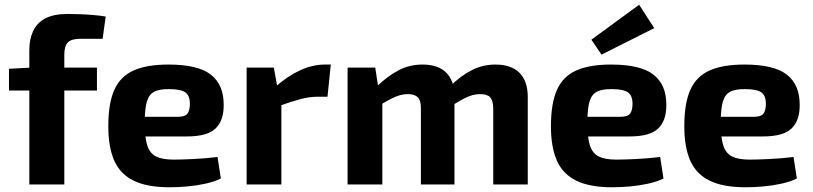

<svg xmlns="http://www.w3.org/2000/svg" viewBox="-20 -780 3438 812"><path d="M267 -721Q285 -721 314.5 -720Q344 -719 374.5 -716.5Q405 -714 427 -710L414 -616H320Q282 -616 267 -600.5Q252 -585 252 -549V0H104V-568Q104 -614 120 -648.5Q136 -683 171.5 -702Q207 -721 267 -721ZM390 -494V-397H18V-489L107 -494Z M692 -507Q817 -507 871.5 -464.5Q926 -422 926 -338Q927 -271 892 -237Q857 -203 771 -203H495V-286H731Q764 -286 773.5 -300.5Q783 -315 783 -341Q783 -376 763.5 -389.5Q744 -403 697 -403Q656 -404 633 -392.5Q610 -381 601 -350Q592 -319 592 -260Q592 -198 603 -164.5Q614 -131 640.5 -118Q667 -105 714 -105Q748 -105 798.5 -107.5Q849 -110 900 -116L914 -25Q885 -11 848 -3Q811 5 772 8.5Q733 12 697 12Q603 12 546 -15.5Q489 -43 463.5 -100Q438 -157 438 -246Q438 -343 463.5 -400Q489 -457 545 -482Q601 -507 692 -507Z M1138 -494 1156 -396 1170 -383V0H1023V-494ZM1379 -507 1365 -371H1324Q1289 -371 1251 -361Q1213 -351 1155 -330L1145 -413Q1197 -459 1250 -483Q1303 -507 1353 -507Z M2075 -507Q2142 -507 2177 -472Q2212 -437 2212 -370V0H2066V-324Q2065 -355 2053 -368.5Q2041 -382 2011 -382Q1994 -382 1977.5 -377.5Q1961 -373 1940 -362Q1919 -351 1889 -332L1881 -413Q1929 -460 1975.5 -483.5Q2022 -507 2075 -507ZM1567 -494 1582 -396 1597 -383V0H1450V-494ZM1767 -507Q1833 -507 1867.5 -472.5Q1902 -438 1902 -370V0H1760V-324Q1760 -356 1746.5 -369Q1733 -382 1705 -382Q1688 -382 1671.5 -377.5Q1655 -373 1633.5 -362Q1612 -351 1581 -332L1572 -413Q1621 -460 1667 -483.5Q1713 -507 1767 -507Z M2564 -507Q2689 -507 2743.5 -464.5Q2798 -422 2798 -338Q2799 -271 2764 -237Q2729 -203 2643 -203H2367V-286H2603Q2636 -286 2645.5 -300.5Q2655 -315 2655 -341Q2655 -376 2635.5 -389.5Q2616 -403 2569 -403Q2528 -404 2505 -392.5Q2482 -381 2473 -350Q2464 -319 2464 -260Q2464 -198 2475 -164.5Q2486 -131 2512.5 -118Q2539 -105 2586 -105Q2620 -105 2670.5 -107.5Q2721 -110 2772 -116L2786 -25Q2757 -11 2720 -3Q2683 5 2644 8.5Q2605 12 2569 12Q2475 12 2418 -15.5Q2361 -43 2335.5 -100Q2310 -157 2310 -246Q2310 -343 2335.5 -400Q2361 -457 2417 -482Q2473 -507 2564 -507ZM2683 -760 2747 -661 2524 -549 2481 -612Z M3128 -507Q3253 -507 3307.5 -464.5Q3362 -422 3362 -338Q3363 -271 3328 -237Q3293 -203 3207 -203H2931V-286H3167Q3200 -286 3209.5 -300.5Q3219 -315 3219 -341Q3219 -376 3199.5 -389.5Q3180 -403 3133 -403Q3092 -404 3069 -392.5Q3046 -381 3037 -350Q3028 -319 3028 -260Q3028 -198 3039 -164.5Q3050 -131 3076.5 -118Q3103 -105 3150 -105Q3184 -105 3234.5 -107.5Q3285 -110 3336 -116L3350 -25Q3321 -11 3284 -3Q3247 5 3208 8.5Q3169 12 3133 12Q3039 12 2982 -15.5Q2925 -43 2899.5 -100Q2874 -157 2874 -246Q2874 -343 2899.5 -400Q2925 -457 2981 -482Q3037 -507 3128 -507Z"/></svg>

Font: Exo 2
Style: Bold
Weight: 700
Designer: Natanael Gama
Foundry: Natanael Gama
Version: Version 2.010